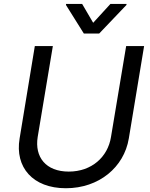

<svg xmlns="http://www.w3.org/2000/svg" viewBox="-20 -967 780 999"><path d="M636.4 -727.3 557.5 -254.3C540.8 -149.5 456.3 -74.2 337.7 -74.2C218.8 -74.2 159.4 -149.5 176.1 -254.3L255 -727.3H161.2L82 -246.4C56.8 -96.6 150.6 12.4 322.8 12.4C494.7 12.4 625.4 -96.6 650.2 -246.4L729.8 -727.3ZM323.2 -941.1 416.2 -792.6H496.1L637.8 -941.1L638.5 -946.7H554.7L464.8 -848.4L407.3 -946.7H323.9Z"/></svg>

Font: Margiela Sans Text
Style: Italic
Weight: 400
Italic angle: -9.39999°
Designer: Stefan Endress, Andreas Faust
Version: Version 1.100;FEAKit 1.0